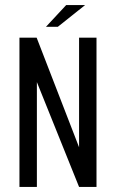

<svg xmlns="http://www.w3.org/2000/svg" viewBox="-20 -740 459 760"><path d="M57 0V-591H125L293 -157V-591H362V0H293L126 -415V0ZM162 -634 242 -720H317L209 -634Z"/></svg>

Font: Alumni Sans Thin Medium
Style: Regular
Weight: 500
Version: Version 1.018